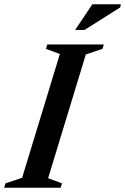

<svg xmlns="http://www.w3.org/2000/svg" viewBox="-44 -878 586 898"><path d="M236 -625.5 171 -649.5 177 -670H441.5L435.5 -649.5L357.5 -623.5L181 -44.5L246 -20.5L239.5 0H-24.5L-18.5 -20.5L59.5 -46.5ZM307.5 -738 388 -858H521L518.5 -843.5L351.5 -738Z"/></svg>

Font: Newsreader 16pt SemiBold
Style: Italic
Weight: 600
Italic angle: -17°
Designer: Hugues Gentile
Foundry: Production Type
Version: Version 1.003; ttfautohint (v1.8.3)